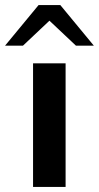

<svg xmlns="http://www.w3.org/2000/svg" viewBox="-39 -741 392 761"><path d="M92 -490H221V0H92ZM114 -721H200L333 -560H262L157 -659L52 -560H-19Z"/></svg>

Font: Fahkwang SemiBold
Style: Regular
Weight: 600
Designer: Suppakit Chalermlarp | Katatrad Co.,Ltd.
Foundry: Cadson Demak Co.,Ltd.
Version: Version 1.000; ttfautohint (v1.6)